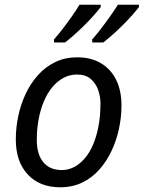

<svg xmlns="http://www.w3.org/2000/svg" viewBox="-20 -786 609 814"><path d="M235 8Q148 8 97.5 -46.5Q47 -101 47 -195Q47 -244 57.5 -294Q68 -344 89 -388.5Q110 -433 141.5 -468Q173 -503 214.5 -523Q256 -543 307 -543Q366 -543 408 -518Q450 -493 472.5 -447.5Q495 -402 495 -339Q495 -290 484.5 -240.5Q474 -191 453 -146.5Q432 -102 401 -67Q370 -32 328.5 -12Q287 8 235 8ZM242 -65Q269 -65 293.5 -77.5Q318 -90 338.5 -113.5Q359 -137 374 -171.5Q389 -206 397.5 -250.5Q406 -295 406 -348Q406 -377 396 -405Q386 -433 364.5 -451.5Q343 -470 306 -470Q275 -470 248.5 -455.5Q222 -441 201 -415.5Q180 -390 165.5 -355Q151 -320 143.5 -279Q136 -238 136 -193Q136 -132 163.5 -98.5Q191 -65 242 -65ZM371 -619Q388 -638 408 -664Q428 -690 447 -717Q466 -744 480 -766H569V-756Q559 -743 541.5 -723Q524 -703 502 -681Q480 -659 458 -639.5Q436 -620 418 -606H371ZM209 -619Q226 -638 246 -664Q266 -690 285 -717Q304 -744 317 -766H407V-756Q397 -743 379.5 -723Q362 -703 340 -681Q318 -659 296 -639.5Q274 -620 256 -606H209Z"/></svg>

Font: Noto Sans Display
Style: Italic
Weight: 400
Italic angle: -12°
Designer: Monotype Design Team
Foundry: Monotype Imaging Inc.
Version: Version 2.003